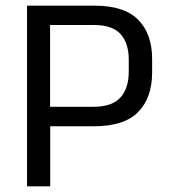

<svg xmlns="http://www.w3.org/2000/svg" viewBox="-20 -659 600 679"><path d="M313 -212.5H129.6V-281.4H310.8Q376.5 -281.4 405.9 -314.2Q435.3 -347 435.3 -404.5V-448.1Q435.3 -506.6 406.2 -538.6Q377.1 -570.6 311.9 -570.6H129V-639H313.7Q420.3 -639 469.1 -588.8Q518 -538.7 518 -450.3V-402.3Q518 -313.7 468.8 -263.1Q419.7 -212.5 313 -212.5ZM157.5 0H75.6V-639H157.1V-261.1L157.5 -224.1Z"/></svg>

Font: Anek Devanagari Medium
Style: Regular
Weight: 500
Designer: Kailash Malviya (Devanagari) & Yesha Goshar (Latin)
Foundry: Ek Type
Version: Version 1.003